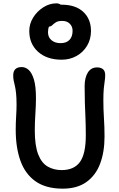

<svg xmlns="http://www.w3.org/2000/svg" viewBox="-20 -1115 713 1148"><path d="M355 13Q255 13 193 -30.5Q131 -74 102.5 -153Q74 -232 74 -339Q74 -380 76.5 -420Q79 -460 79 -488Q79 -531 76 -558Q73 -585 69 -601.5Q65 -618 62 -632Q59 -646 59 -664Q59 -714 110 -714Q133 -714 152 -696.5Q171 -679 183 -639Q195 -599 195 -528Q195 -487 191.5 -434Q188 -381 188 -336Q188 -245 208 -193Q228 -141 264.5 -119.5Q301 -98 348 -98Q423 -98 458 -146.5Q493 -195 493 -305Q493 -364 491 -409Q489 -454 487.5 -498.5Q486 -543 486 -599Q486 -650 505 -681Q524 -712 561 -712Q583 -712 596 -701Q609 -690 609 -666Q609 -648 606 -630Q603 -612 600.5 -585Q598 -558 598 -515Q598 -461 601.5 -408.5Q605 -356 605 -298Q605 -206 578.5 -136Q552 -66 496.5 -26.5Q441 13 355 13ZM349 -758Q260 -758 207.5 -805.5Q155 -853 155 -930Q155 -972 178 -1009.5Q201 -1047 238.5 -1071Q276 -1095 317 -1095Q332 -1095 343 -1087H348Q432 -1087 478 -1044Q524 -1001 524 -930Q524 -881 501 -842Q478 -803 438 -780.5Q398 -758 349 -758ZM267 -922Q267 -892 288 -874.5Q309 -857 342 -857Q377 -857 395.5 -876.5Q414 -896 414 -931Q414 -956 397.5 -973Q381 -990 352 -990Q327 -990 314 -981.5Q301 -973 292.5 -964.5Q284 -956 273 -956Q267 -942 267 -922Z"/></svg>

Font: Shantell Sans Normal
Style: Regular
Weight: 500
Designer: Stephen Nixon, Anya Danilova, Shantell Martin
Foundry: Arrow Type
Version: Version 1.009;[a7da0bfa3]